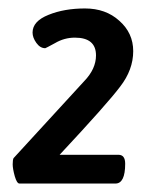

<svg xmlns="http://www.w3.org/2000/svg" viewBox="-20 -728 349 454"><path d="M260 -362Q276 -362 276 -341Q276 -294 253 -294H26Q20 -294 15 -311Q10 -329 10 -339.5Q10 -350 12 -354L179 -536Q207 -565 207 -597Q207 -639 157 -639Q132 -639 110 -626Q88 -614 87 -614Q75 -614 66 -626.5Q57 -639 57 -651Q57 -678 95 -693Q132 -708 181 -708Q230 -708 262 -679Q295 -650 295 -607Q295 -563 264 -523Q234 -483 121 -362Z"/></svg>

Font: AsCom
Style: Bold Italic
Weight: 700
Italic angle: -48°
Designer: AsCom
Foundry: AsCom
Version: Version 1.001